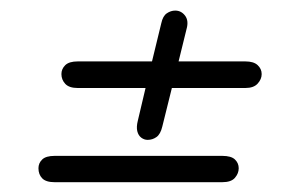

<svg xmlns="http://www.w3.org/2000/svg" viewBox="-20 -544 561 372"><path d="M266 -273Q259.5 -273 253.8 -277.2Q248 -281.5 246 -289.8Q244 -298 247 -310L262 -373.5H130.5Q114 -373.5 106.5 -381.5Q99 -389.5 99 -400.5Q99 -410.5 106.5 -417.8Q114 -425 130.5 -425H274.5L292.5 -499Q295.5 -513 303.2 -518.2Q311 -523.5 319.5 -523.5Q331 -523.5 338.5 -513.8Q346 -504 341.5 -488L326 -425H455.5Q471.5 -425 479.2 -417.8Q487 -410.5 487 -400.5Q487 -390.5 479.2 -382Q471.5 -373.5 455.5 -373.5H313L294.5 -299Q291 -284 283.2 -278.5Q275.5 -273 266 -273ZM54.5 -218Q54.5 -228 61.8 -235Q69 -242 86 -242H410.5Q428 -242 435.2 -235Q442.5 -228 442.5 -218Q442.5 -208 435.2 -199.5Q428 -191 410.5 -191H86Q69 -191 61.8 -198.5Q54.5 -206 54.5 -218Z"/></svg>

Font: Edu VIC WA NT Hand
Style: Regular
Weight: 400
Designer: Tina and Corey Anderson, Eben Sorkin, Mirko Velimirovic
Foundry: Google for Education
Version: Version 1.000